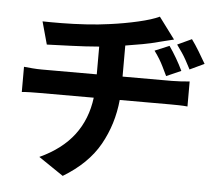

<svg xmlns="http://www.w3.org/2000/svg" viewBox="-57 -846 1114 979"><g transform="rotate(5 500.0 -356.0)"><path d="M970 -562 896 -527Q882 -554 871.5 -573Q861 -592 849.5 -609Q838 -626 822 -648L895 -682Q914 -656 934 -623Q954 -590 970 -562ZM710 -607 784 -638Q803 -611 822 -578.5Q841 -546 855 -516L780 -483Q767 -510 757.5 -529.5Q748 -549 737 -567Q726 -585 710 -607ZM559 -461H811Q827 -461 856 -462.5Q885 -464 902 -466V-338Q882 -340 858 -340.5Q834 -341 814 -341H555Q543 -216 484 -111Q425 -6 299 70L172 -16Q285 -68 346.5 -149Q408 -230 422 -341H147Q124 -341 99 -340.5Q74 -340 54 -338V-467Q74 -465 98.5 -463Q123 -461 146 -461H427V-603Q355 -597 282.5 -594.5Q210 -592 160 -590L128 -706Q166 -705 225.5 -705.5Q285 -706 349.5 -710Q414 -714 470 -722Q545 -732 614.5 -748Q684 -764 722 -782L804 -672Q778 -666 759 -661Q740 -656 727 -653Q691 -643 647.5 -635Q604 -627 559 -620Z"/></g></svg>

Font: Noto IKEA Simplified Chinese
Style: Bold
Weight: 700
Designer: Monotype Design Team
Foundry: Monotype Imaging Inc.
Version: Version 1.100